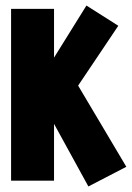

<svg xmlns="http://www.w3.org/2000/svg" viewBox="-20 -652 476 693"><path d="M299 21 175 -205V0H20V-620H175V-444L292 -632L407 -559L262 -343L436 -50Z"/></svg>

Font: Smooch Sans Black
Style: Regular
Weight: 900
Designer: Robert E. Leuschke
Foundry: Robert E. Leuschke
Version: Version 1.010; ttfautohint (v1.8.3)